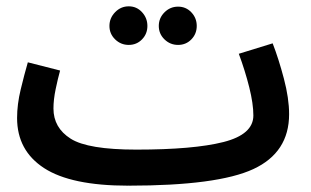

<svg xmlns="http://www.w3.org/2000/svg" viewBox="-20 -566 984 607"><path d="M386 21Q668 21 781 -31.5Q894 -84 894 -205Q894 -255 877.5 -317.5Q861 -380 842 -429L735 -396Q755 -342 768 -290Q781 -238 781 -201Q781 -141 686.5 -117Q592 -93 411 -93ZM385 21 431 -11 411 -93Q258 -93 203.5 -127.5Q149 -162 149 -223Q149 -251 156 -284.5Q163 -318 170 -343L68 -369Q57 -331 45.5 -283.5Q34 -236 34 -193Q34 -90 119.5 -34.5Q205 21 385 21ZM387 -424Q412 -424 429 -441.5Q446 -459 446 -484Q446 -509 429 -527.5Q412 -546 387 -546Q362 -546 344 -527.5Q326 -509 326 -484Q326 -459 344 -441.5Q362 -424 387 -424ZM543 -424Q568 -424 585 -441.5Q602 -459 602 -484Q602 -509 585 -527Q568 -545 543 -545Q518 -545 500 -527Q482 -509 482 -484Q482 -459 500 -441.5Q518 -424 543 -424Z"/></svg>

Font: Noto Sans Arabic UI SemiCondensed Semi
Style: Regular
Weight: 600
Width: 4
Designer: Nadine Chahine - Monotype Design Team
Foundry: Monotype Imaging Inc.
Version: Version 1.900